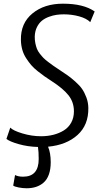

<svg xmlns="http://www.w3.org/2000/svg" viewBox="-20 -775 550 1022"><path d="M14.2 -35.6 34.7 -95.7Q49.8 -79.6 99.4 -64.7Q148.9 -49.8 198.7 -49.8Q233.4 -49.8 264.2 -57.6Q294.9 -65.4 319.8 -80.8Q344.7 -96.2 359.1 -122.3Q373.5 -148.4 373.5 -182.6Q373.5 -231 345 -267.3Q316.4 -303.7 254.9 -343.3Q231.4 -358.4 217.3 -368.4Q203.1 -378.4 181.4 -395.5Q159.7 -412.6 146.2 -428.5Q132.8 -444.3 119.1 -465.3Q105.5 -486.3 98.6 -510.5Q91.8 -534.7 91.3 -562Q89.4 -651.4 152.6 -703.4Q215.8 -755.4 314.9 -755.4Q425.3 -755.4 483.9 -713.9L460.4 -657.2Q440.4 -677.2 401.1 -688Q361.8 -698.7 319.8 -698.7Q299.8 -698.7 280.8 -696Q261.7 -693.4 240.5 -685.5Q219.2 -677.7 203.4 -665Q187.5 -652.3 176.8 -630.9Q166 -609.4 165 -581.1Q164.6 -562.5 168 -545.7Q171.4 -528.8 176.3 -515.9Q181.2 -502.9 191.9 -489.3Q202.6 -475.6 211.4 -466.6Q220.2 -457.5 237.3 -444.6Q254.4 -431.6 265.6 -423.8Q276.9 -416 298.3 -401.9Q325.7 -383.8 341.3 -372.8Q356.9 -361.8 380.4 -341.1Q403.8 -320.3 416.7 -301.8Q429.7 -283.2 439.7 -256.6Q449.7 -230 450.2 -200.7Q451.7 -109.9 392.8 -56.6Q334 -3.4 235.8 5.9Q250 39.1 250 88.4Q250 126.5 240 154.1Q230 181.6 211.7 197.3Q193.4 212.9 171.1 220Q148.9 227.1 121.6 227.1Q101.6 227.1 79.8 222.9Q58.1 218.8 50.3 212.9L60.1 156.7Q76.7 165.5 103 165.5Q186 165.5 186 71.3Q186 32.7 182.1 7.3Q127.9 5.9 79.6 -7.8Q31.2 -21.5 14.2 -35.6Z"/></svg>

Font: HaufeMerriweatherSansLt
Style: Italic
Weight: 300
Designer: Eben Sorkin ( eben@eyebytes.com )
Foundry: Eben Sorkin
Version: Version 1.56